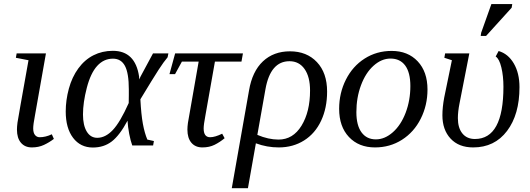

<svg xmlns="http://www.w3.org/2000/svg" viewBox="-20 -725 2640 957"><path d="M145.5 -85Q145.5 -63 154.5 -52Q163.6 -41 177.7 -41Q207 -41 238.3 -55.7L248.5 -32.7Q225.6 -15.1 199 -2.7Q172.4 9.8 138.7 9.8Q104 9.8 84.2 -13.7Q64.5 -37.1 64.5 -79.1Q64.5 -93.8 67.1 -113.5Q69.8 -133.3 122.1 -424.8L59.1 -437L63 -459H209L154.3 -149.9Q145.5 -104.5 145.5 -85Z M747.1 -22 743.2 0H639.2Q630.9 -22.5 624 -57.9Q617.2 -93.3 615.7 -123.5Q576.2 -49.8 536.9 -19.8Q497.6 10.3 442.9 10.3Q380.9 10.3 344.2 -38.1Q307.6 -86.4 307.6 -169.4Q307.6 -225.6 323.2 -283.2Q338.9 -340.8 370.4 -384Q401.9 -427.2 445.8 -449.5Q489.7 -471.7 542.5 -471.7Q654.3 -471.7 673.3 -343.3L673.8 -329.1L680.7 -343.8L742.7 -459H819.3L815.4 -439.5Q796.9 -418 770.3 -377Q743.7 -335.9 679.7 -230Q683.6 -154.8 692.1 -108.2Q700.7 -61.5 714.4 -29.3ZM622.1 -279.3Q622.1 -360.4 602.8 -396.5Q583.5 -432.6 543 -432.6Q497.1 -432.6 464.4 -396.5Q431.6 -360.4 412.6 -287.1Q393.6 -213.9 393.6 -154.3Q393.6 -100.6 412.4 -69.3Q431.2 -38.1 464.8 -38.1Q505.4 -38.1 542 -76.7Q578.6 -115.2 621.6 -211.4L622.1 -251Z M995.1 -85Q995.1 -41 1027.3 -41Q1051.3 -41 1087.4 -58.6L1099.6 -36.1Q1076.2 -16.6 1049.8 -3.4Q1023.4 9.8 988.8 9.8Q953.6 9.8 933.8 -13.7Q914.1 -37.1 914.1 -79.1Q914.1 -93.3 916.7 -112.5Q919.4 -131.8 970.2 -418H886.7L852.5 -355.5H824.7L853 -459H1190.9L1183.6 -418H1051.3L1003.9 -149.9Q995.1 -103.5 995.1 -85Z M1369.6 9.8Q1310.1 9.8 1255.4 -10.7L1215.8 212.9H1135.3L1221.2 -273.9Q1237.3 -369.1 1290.5 -419.2Q1343.8 -469.2 1425.3 -469.2Q1508.8 -469.2 1559.6 -415.5Q1610.4 -361.8 1610.4 -268.6Q1610.4 -187 1580.6 -123.3Q1550.8 -59.6 1495.6 -24.9Q1440.4 9.8 1369.6 9.8ZM1368.2 -29.3Q1440.4 -29.3 1482.9 -98.6Q1525.4 -168 1525.4 -273.9Q1525.4 -342.3 1498 -381.1Q1470.7 -419.9 1422.9 -419.9Q1328.1 -419.9 1303.2 -280.8L1262.7 -52.7Q1317.9 -29.3 1368.2 -29.3Z M1756.3 -166Q1756.3 -100.1 1782 -65.2Q1807.6 -30.3 1853.5 -30.3Q1897.9 -30.3 1938.2 -65.9Q1978.5 -101.6 2002 -163.3Q2025.4 -225.1 2025.4 -295.9Q2025.4 -363.3 1999.8 -398.2Q1974.1 -433.1 1926.3 -433.1Q1881.8 -433.1 1842 -397.5Q1802.2 -361.8 1779.3 -300Q1756.3 -238.3 1756.3 -166ZM1849.1 9.8Q1768.1 9.8 1719.2 -42.2Q1670.4 -94.2 1670.4 -182.6Q1670.4 -261.2 1704.1 -328.1Q1737.8 -395 1797.6 -433.1Q1857.4 -471.2 1932.1 -471.2Q2013.2 -471.2 2062 -419.2Q2110.8 -367.2 2110.8 -278.8Q2110.8 -200.2 2077.1 -133.3Q2043.5 -66.4 1983.6 -28.3Q1923.8 9.8 1849.1 9.8Z M2338.4 9.8Q2266.6 9.8 2225.8 -34.2Q2185.1 -78.1 2185.1 -150.4Q2185.1 -190.9 2194.3 -239.7L2232.4 -424.8L2194.8 -437L2198.7 -459H2319.3L2270.5 -210Q2262.2 -168.5 2262.2 -136.2Q2262.2 -87.4 2284.7 -59.8Q2307.1 -32.2 2347.2 -32.2Q2489.3 -32.2 2489.3 -292.5Q2489.3 -345.7 2479 -388.7Q2468.8 -431.6 2450.7 -443.4L2465.3 -470.7Q2512.7 -457 2541 -408.7Q2569.3 -360.4 2569.3 -290.5Q2569.3 -154.3 2507.3 -72.3Q2445.3 9.8 2338.4 9.8ZM2376 -545.9 2378.4 -562 2429.2 -704.6H2533.2L2530.3 -686.5L2402.8 -545.9Z"/></svg>

Font: Tinos
Style: Italic
Weight: 400
Italic angle: -16.333°
Designer: Steve Matteson
Foundry: Monotype Imaging Inc.
Version: Version 1.32